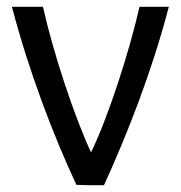

<svg xmlns="http://www.w3.org/2000/svg" viewBox="-20 -541 530 563"><path d="M247 -94C197 -202 137 -383 106 -521H15C65 -330 136 -145 204 1C215 1 227 2 238 2H285C352 -145 425 -329 475 -521H389C358 -384 296 -195 247 -94Z"/></svg>

Font: Repo
Style: Regular
Weight: 400
Designer: Stefan Peev
Foundry: Context Ltd
Version: Version 0.000